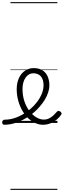

<svg xmlns="http://www.w3.org/2000/svg" viewBox="-99 -1163 602 1816"><path d="M307 17Q269 17 232.5 0Q196 -17 164.5 -48Q133 -79 109.5 -121.5Q86 -164 72.5 -214.5Q59 -265 59 -321Q59 -355 66.5 -385.5Q74 -416 88 -440.5Q102 -465 122 -482.5Q142 -500 166.5 -509.5Q191 -519 219 -519Q272 -519 305 -496.5Q338 -474 353 -437Q368 -400 368 -358Q368 -324 356.5 -288.5Q345 -253 324 -218.5Q303 -184 274 -152Q233 -104 178 -66Q123 -28 62.5 -5.5Q2 17 -60 17Q-69 17 -74 9.5Q-79 2 -78.5 -7Q-78 -16 -72 -23.5Q-66 -31 -54 -31Q0 -31 53 -51Q106 -71 153.5 -105Q201 -139 236 -180Q260 -207 277 -236.5Q294 -266 303.5 -296Q313 -326 313 -354Q313 -413 287 -441.5Q261 -470 215 -470Q194 -470 175.5 -459.5Q157 -449 143 -429Q129 -409 121.5 -382Q114 -355 114 -322Q114 -256 132.5 -202.5Q151 -149 181 -111Q211 -73 246 -52.5Q281 -32 314 -32Q344 -32 367 -44Q390 -56 408 -73.5Q426 -91 439 -106Q447 -115 455 -114.5Q463 -114 472 -107Q480 -101 482.5 -93.5Q485 -86 479 -77Q463 -53 437 -31.5Q411 -10 378 3.5Q345 17 307 17ZM0 623H444V633H0ZM0 -20H444V0H0ZM0 -505H444V-500H0ZM0 -1143H444V-1133H0Z"/></svg>

Font: Playwrite CL Guides
Style: Regular
Weight: 400
Designer: Veronika Burian, José Scaglione
Foundry: TypeTogether
Version: Version 1.003